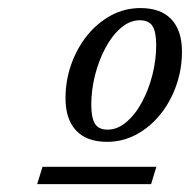

<svg xmlns="http://www.w3.org/2000/svg" viewBox="-20 -702 482 488"><path d="M74.5 -234 88 -278H377.5L364 -234ZM337 -681.5Q389 -681.5 415.8 -652.8Q442.5 -624 442.5 -571Q442.5 -526 428 -484.8Q413.5 -443.5 387.5 -411.2Q361.5 -379 326.8 -360.2Q292 -341.5 252 -341.5Q200.5 -341.5 173.5 -370.2Q146.5 -399 146.5 -452Q146.5 -497 161 -538.2Q175.5 -579.5 201.5 -611.8Q227.5 -644 262.2 -662.8Q297 -681.5 337 -681.5ZM253.5 -372.5Q278.5 -372.5 301.2 -391.8Q324 -411 341 -442.8Q358 -474.5 367.5 -512.2Q377 -550 377 -587Q377 -620.5 367.8 -635.5Q358.5 -650.5 335.5 -650.5Q310 -650.5 287.5 -631.2Q265 -612 248 -580.2Q231 -548.5 221.5 -510.8Q212 -473 212 -436Q212 -403 221.2 -387.8Q230.5 -372.5 253.5 -372.5Z"/></svg>

Font: Newsreader 20pt
Style: Italic
Weight: 400
Italic angle: -17°
Version: Version 1.003